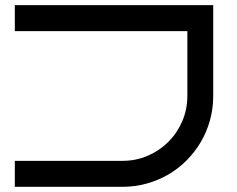

<svg xmlns="http://www.w3.org/2000/svg" viewBox="-20 -720 914 740"><path d="M801.8 -350.1Q801.8 -301.3 789.3 -256.6Q776.9 -211.9 754.2 -173.1Q731.4 -134.3 699.7 -102.3Q668 -70.3 629.2 -47.6Q590.3 -24.9 545.4 -12.5Q500.5 0 452.1 0H37.1V-100.1H452.1Q503.9 -100.1 549.3 -119.6Q594.7 -139.2 628.7 -173.1Q662.6 -207 682.4 -252.7Q702.1 -298.3 702.1 -350.1V-600.1H37.1V-700.2H801.8Z"/></svg>

Font: Bruno Ace SC
Style: Regular
Weight: 400
Designer: Astigmatic (AOETI)
Foundry: Astigmatic (AOETI)
Version: Version 1.000